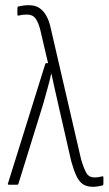

<svg xmlns="http://www.w3.org/2000/svg" viewBox="-20 -711 418 739"><path d="M338 8Q315 8 300 -1.5Q285 -11 274.5 -33Q264 -55 254 -91L204 -310Q197 -340 191 -367.5Q185 -395 178 -427H177Q170 -395 162 -367.5Q154 -340 146 -310L51 -4Q50 0 45 0H15Q8 0 11 -6L154 -464Q155 -468 159 -468H165L135 -596Q128 -624 117 -639.5Q106 -655 84 -655Q66 -655 51 -651Q47 -650 47 -655V-680Q47 -685 50 -686Q59 -688 69 -689.5Q79 -691 90 -691Q115 -691 130.5 -681Q146 -671 157 -652.5Q168 -634 174 -608L292 -98Q303 -61 313 -44.5Q323 -28 344 -28Q359 -28 372 -32Q378 -34 378 -28V-4Q378 2 374 3Q365 5 356 6.5Q347 8 338 8Z"/></svg>

Font: Sofia Sans Condensed ExtraLight
Style: Regular
Weight: 250
Version: Version 4.100